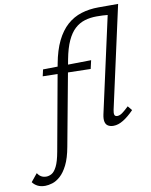

<svg xmlns="http://www.w3.org/2000/svg" viewBox="-236 -787 909 1153"><g transform="rotate(-10 219.0 -211.0)"><path d="M-54.8 289Q-82.3 289 -101.4 279Q-120.5 268.9 -131.5 253.2L-92.4 205.2Q-83.5 219.3 -70.4 227.3Q-57.4 235.4 -38.4 235.4Q-22.6 235.4 -6.1 226.3Q10.5 217.2 25.5 187.9Q40.6 158.6 51.5 97.6L145.3 -419.6Q160.2 -500.7 187.6 -556.6Q215.1 -612.5 253.5 -646.7Q291.9 -680.8 340.5 -695.9Q389.1 -711 445.3 -711H518L501.3 -655.7Q479 -657.9 462.1 -658.7Q445.2 -659.5 425.6 -659.5Q385.6 -659.5 352.1 -649.3Q318.5 -639.1 291.5 -614.4Q264.4 -589.6 244.5 -546.1Q224.5 -502.6 211.8 -436L115.9 81.3Q103.7 148.6 83 189.7Q62.4 230.7 37.8 252.5Q13.2 274.3 -11.1 281.6Q-35.5 289 -54.8 289ZM44 -361.4 53.1 -401.9 347.1 -406.3 335.3 -354.8ZM411.5 5.2Q392 5.2 378.8 -2.8Q365.5 -10.7 361.5 -28.2Q357.5 -45.6 363.2 -72.5L504.2 -711H565.4L428.2 -89Q424.2 -70.1 427.1 -59.5Q430.1 -49 444.5 -49Q459.4 -49 476.1 -61.4Q492.9 -73.8 515.2 -95.3L537.4 -68.5Q503.8 -33.7 472.3 -14.3Q440.8 5.2 411.5 5.2Z"/></g></svg>

Font: Ysabeau
Style: Bold Italic
Weight: 700
Italic angle: -12°
Designer: Christian Thalmann (Catharsis Fonts)
Version: Version 2.002